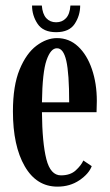

<svg xmlns="http://www.w3.org/2000/svg" viewBox="-20 -668 400 698"><path d="M189 10.5Q112.5 10.5 69.8 -63.8Q27 -138 27 -263Q27 -356.5 51.2 -415.2Q75.5 -474 112.5 -501.8Q149.5 -529.5 187 -529.5Q231.5 -529.5 264 -499Q296.5 -468.5 314.2 -416.5Q332 -364.5 332 -301Q332 -279 331 -260H132.5Q133.5 -148.5 148.5 -89.5Q163.5 -30.5 201.5 -30.5Q235.5 -30.5 255.2 -48.5Q275 -66.5 283 -84.5L313.5 -64Q303 -36 268.8 -12.8Q234.5 10.5 189 10.5ZM187 -492.5Q164.5 -493 149.2 -449.2Q134 -405.5 132.5 -296H231.5Q231.5 -401 221 -447Q210.5 -493 187 -492.5ZM184 -551Q137 -551 116.8 -581.2Q96.5 -611.5 96.5 -648H132Q134.5 -617 148.2 -602Q162 -587 184 -587Q206 -587 220 -602Q234 -617 236 -648H271.5Q271.5 -611.5 251.5 -581.2Q231.5 -551 184 -551Z"/></svg>

Font: Imbue 10pt SemiBold
Style: Regular
Weight: 600
Designer: Tyler Finck
Foundry: Etcetera Type Company
Version: Version 1.102; ttfautohint (v1.8.3)